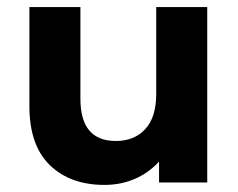

<svg xmlns="http://www.w3.org/2000/svg" viewBox="-20 -515 672 542"><path d="M565 -495V0H429V-59Q400 -27 360.5 -10Q321 7 275 7Q178 7 120.5 -49Q63 -105 63 -215V-495H207V-236Q207 -117 307 -117Q359 -117 390 -150.5Q421 -184 421 -250V-495Z"/></svg>

Font: Montserrat Ace
Style: Bold
Weight: 700
Designer: Julieta Ulanovsky
Foundry: Julieta Ulanovsky
Version: Version 1